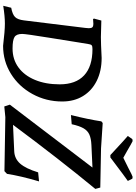

<svg xmlns="http://www.w3.org/2000/svg" viewBox="167 -1056 901 1276"><g transform="rotate(90 618.0 -418.5)"><path d="M137 0Q90 0 19 11L32 -42Q76 -50 93.5 -67.5Q111 -85 116 -127L166 -534L168 -558Q168 -575 161.5 -581.5Q155 -588 140 -588Q129 -588 107 -586L104 -592L117 -641Q191 -638 227 -638Q269 -638 366 -643Q452 -643 517.5 -610.5Q583 -578 619 -519Q655 -460 655 -381Q655 -274 605.5 -183.5Q556 -93 471.5 -40.5Q387 12 285 12Q185 0 137 0ZM274 -559 264 -499Q259 -466 232.5 -302.5Q206 -139 206 -115Q206 -77 226.5 -64Q247 -51 303 -51Q375 -51 428.5 -90Q482 -129 511.5 -200Q541 -271 541 -364Q541 -471 481.5 -526.5Q422 -582 307 -582Q289 -582 282.5 -577.5Q276 -573 274 -559ZM759 -3 688 4 676 -33 1094 -582 944 -575Q900 -573 874 -561Q848 -549 832.5 -521.5Q817 -494 806 -444L745 -439Q774 -555 787 -641L798 -650L966 -639L1227 -634L1236 -601Q1039 -362 810 -54L985 -62Q1035 -64 1068 -101.5Q1101 -139 1126 -221L1186 -227Q1150 -105 1136 -14L1118 3ZM1027 -701H1011Q898 -806 884 -817L905 -847L918 -849Q928 -845 986 -811L1029 -787L1092 -818Q1149 -848 1156 -849L1168 -847L1183 -817Q1166 -806 1027 -701Z"/></g></svg>

Font: Alegreya Medium
Style: Italic
Weight: 500
Italic angle: -7°
Designer: Juan Pablo del Peral
Foundry: Huerta Tipografica
Version: Version 2.008; ttfautohint (v1.8)